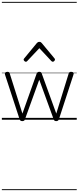

<svg xmlns="http://www.w3.org/2000/svg" viewBox="-20 -1287 845 2064"><path d="M220 15Q206 15 200 9.5Q194 4 191 -4L34 -484Q29 -496 36 -505.5Q43 -515 60 -515Q71 -515 77 -510.5Q83 -506 85 -496L221 -66L374 -496Q378 -506 384.5 -510.5Q391 -515 403 -515Q414 -515 420 -510.5Q426 -506 429 -496L585 -66L718 -496Q721 -506 727 -510.5Q733 -515 744 -515Q762 -515 768.5 -506Q775 -497 769 -482L613 -4Q610 4 603.5 9.5Q597 15 584 15Q571 15 565.5 9.5Q560 4 557 -4L402 -430L248 -4Q246 4 239.5 9.5Q233 15 220 15ZM258 -623Q250 -623 242 -631Q234 -639 234 -647Q234 -649 235.5 -652Q237 -655 240 -659L377 -825Q383 -831 388.5 -834Q394 -837 403 -837Q412 -837 417.5 -834Q423 -831 428 -825L566 -659Q569 -655 570 -652Q571 -649 571 -647Q571 -639 563 -631Q555 -623 548 -623Q543 -623 539 -625.5Q535 -628 531 -632L403 -769L274 -632Q271 -628 267 -625.5Q263 -623 258 -623ZM0 747H805V757H0ZM0 -20H805V0H0ZM0 -505H805V-500H0ZM0 -1267H805V-1257H0Z"/></svg>

Font: Playwrite VN Guides
Style: Regular
Weight: 400
Designer: Veronika Burian, José Scaglione
Foundry: TypeTogether
Version: Version 1.003